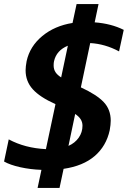

<svg xmlns="http://www.w3.org/2000/svg" viewBox="-25 -822 629 945"><path d="M179 14Q124 12 74.5 1Q25 -10 -5 -27L18 -136Q98 -93 201 -88L248 -309Q247 -309 247 -309.5Q247 -310 247 -310Q171 -344 136 -383Q101 -422 101 -476Q101 -494 106 -521Q122 -594 183 -644.5Q244 -695 332 -709L352 -802H460L441 -712Q522 -706 584 -675L561 -569Q492 -606 419 -610L373 -392Q451 -356 485.5 -319.5Q520 -283 520 -228Q520 -209 515 -181Q498 -103 441 -54Q384 -5 288 9L268 103H160ZM309 -597Q253 -574 241 -521Q239 -513 239 -500Q239 -481 248 -467Q257 -453 276 -441ZM381 -203Q381 -221 372 -235Q363 -249 345 -261L312 -104Q344 -118 362.5 -144.5Q381 -171 381 -203Z"/></svg>

Font: Prompt Semibold
Style: Italic
Weight: 600
Italic angle: -12°
Designer: Katatrad Team
Foundry: CadsonDemak
Version: Version 1.000